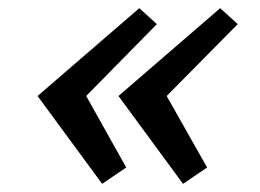

<svg xmlns="http://www.w3.org/2000/svg" viewBox="-20 -485 636 470"><path d="M428 -35 270 -250 519 -465 562 -426 388 -250 487 -75ZM230 -35 72 -250 321 -465 364 -426 191 -250 289 -75Z"/></svg>

Font: Epunda Sans SemiBold
Style: Italic
Weight: 600
Italic angle: -12.0243°
Designer: Simon Atzbach
Foundry: typofactur
Version: Version 2.204; ttfautohint (v1.8.4.7-5d5b)